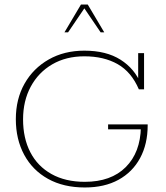

<svg xmlns="http://www.w3.org/2000/svg" viewBox="-20 -818 733 849"><path d="M355 11Q261 11 192.5 -27Q124 -65 87 -133.5Q50 -202 50 -291Q50 -380 88.5 -448Q127 -516 195.5 -555Q264 -594 353 -594Q450 -594 513 -554Q576 -514 604 -445H591V-583H617V-423H594Q561 -500 500 -534.5Q439 -569 353 -569Q272 -569 211 -533.5Q150 -498 116 -435Q82 -372 82 -290Q82 -207 114 -145Q146 -83 207.5 -48.5Q269 -14 355 -14Q471 -14 536 -79Q601 -144 603 -256L611 -246H458V-268H633V-264Q633 -181 599.5 -119Q566 -57 504 -23Q442 11 355 11ZM265 -675 338 -798H368L441 -675H425L353 -781L281 -675Z"/></svg>

Font: Rokkitt Thin
Style: Regular
Weight: 250
Version: Version 3.103